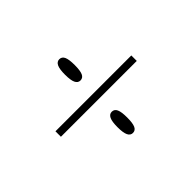

<svg xmlns="http://www.w3.org/2000/svg" viewBox="-98 -798 895 895"><g transform="rotate(-45 350.0 -350.0)"><path d="M100 -332V-368H600V-332ZM350 -453Q334 -453 326 -469.5Q318 -486 318 -523Q318 -560 326 -576.5Q334 -593 350 -593Q367 -593 374.5 -576.5Q382 -560 382 -523Q382 -486 374.5 -469.5Q367 -453 350 -453ZM350 -107Q334 -107 326 -123.5Q318 -140 318 -177Q318 -214 326 -230.5Q334 -247 350 -247Q367 -247 374.5 -230.5Q382 -214 382 -177Q382 -140 374.5 -123.5Q367 -107 350 -107Z"/></g></svg>

Font: Martian Mono SemiExpanded Thin
Style: Regular
Weight: 250
Monospace: yes
Version: Version 0.930